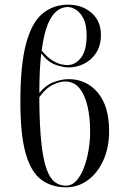

<svg xmlns="http://www.w3.org/2000/svg" viewBox="-20 -790 523 820"><path d="M262 10Q201 10 157 -22Q113 -54 90 -133.5Q67 -213 67 -355Q67 -512 91 -602.5Q115 -693 161 -731.5Q207 -770 271 -770Q331 -770 371 -735Q411 -700 411 -641Q411 -595 390.5 -564Q370 -533 338.5 -517.5Q307 -502 274 -502Q249 -502 217 -513.5Q185 -525 156 -562Q148 -492 148 -393Q177 -428 211 -440Q245 -452 273 -452Q349 -452 397.5 -394.5Q446 -337 446 -230Q446 -159 421 -104.5Q396 -50 354.5 -20Q313 10 262 10ZM270 -760Q228 -760 199.5 -716.5Q171 -673 158 -574Q182 -545 203.5 -532Q225 -519 241 -515.5Q257 -512 267 -512Q302 -512 326 -543.5Q350 -575 350 -638Q350 -684 336.5 -710.5Q323 -737 304.5 -748.5Q286 -760 270 -760ZM148 -357Q149 -251 156.5 -181Q164 -111 178 -70.5Q192 -30 213 -13.5Q234 3 262 3Q287 3 306.5 -18.5Q326 -40 339 -75Q352 -110 358.5 -150.5Q365 -191 365 -228Q365 -287 354 -335.5Q343 -384 319.5 -413Q296 -442 257 -442Q236 -442 206 -428Q176 -414 148 -375Q148 -366 148 -357Z"/></svg>

Font: Noto Serif Display ExtraCondensed
Style: Regular
Weight: 400
Width: 2
Designer: Monotype Design Team
Foundry: Monotype Imaging Inc.
Version: Version 2.009